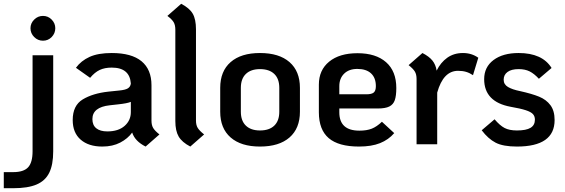

<svg xmlns="http://www.w3.org/2000/svg" viewBox="-85 -762 2986 1014"><path d="M76 -613Q76 -639 95.5 -658.5Q115 -678 142 -678Q169 -678 188 -658.5Q207 -639 207 -613Q207 -586 188 -566.5Q169 -547 142 -547Q115 -547 95.5 -566.5Q76 -586 76 -613ZM-65 147H-15Q40 147 63.5 121.5Q87 96 87 37V-470H196V37Q196 108 175 150.5Q154 193 108 212.5Q62 232 -15 232H-65Z M757 -52 684 12Q628 -16 613 -62Q590 -30 550 -9Q510 12 455 12Q383 12 341 -24.5Q299 -61 299 -128Q299 -205 352 -237Q405 -269 487 -278L545 -284Q577 -287 590.5 -295.5Q604 -304 606 -321Q600 -405 505 -405Q468 -405 441.5 -392.5Q415 -380 391 -351L316 -404Q343 -441 388 -461.5Q433 -482 505 -482Q610 -482 662.5 -438.5Q715 -395 715 -312V-125Q715 -101 724 -86Q733 -71 757 -52ZM606 -170V-224Q587 -216 540 -211L495 -206Q403 -196 403 -133Q403 -101 423.5 -84.5Q444 -68 482 -68Q540 -68 573 -97Q606 -126 606 -170Z M841 -123V-605Q841 -630 832 -645Q823 -660 799 -678L872 -742Q916 -719 933 -689.5Q950 -660 950 -607V-125Q950 -101 959.5 -86Q969 -71 993 -52L920 12Q876 -11 858.5 -41Q841 -71 841 -123Z M1078 -172V-298Q1078 -386 1133 -434Q1188 -482 1288 -482Q1389 -482 1444 -434Q1499 -386 1499 -298V-172Q1499 -84 1444 -36Q1389 12 1288 12Q1188 12 1133 -36Q1078 -84 1078 -172ZM1390 -172V-298Q1390 -346 1363.5 -371.5Q1337 -397 1288 -397Q1240 -397 1213.5 -371.5Q1187 -346 1187 -298V-172Q1187 -124 1213.5 -98.5Q1240 -73 1288 -73Q1337 -73 1363.5 -98.5Q1390 -124 1390 -172Z M1932 -119 1997 -59Q1967 -24 1922 -6Q1877 12 1811 12Q1703 12 1651 -32.5Q1599 -77 1599 -169V-315Q1599 -392 1653.5 -436.5Q1708 -481 1803 -481Q1900 -481 1954 -433.5Q2008 -386 2008 -297Q2008 -256 2000 -233Q1992 -210 1971 -199.5Q1950 -189 1909 -189H1707V-169Q1707 -72 1813 -72Q1852 -72 1878.5 -82.5Q1905 -93 1932 -119ZM1707 -307V-264H1850Q1878 -264 1889 -273.5Q1900 -283 1900 -307Q1900 -351 1874.5 -374.5Q1849 -398 1802 -398Q1758 -398 1732.5 -373Q1707 -348 1707 -307Z M2441 -457 2413 -365Q2395 -377 2376.5 -382.5Q2358 -388 2334 -388Q2256 -388 2224 -273V0H2115V-345Q2115 -369 2106 -384Q2097 -399 2073 -418L2146 -482Q2181 -464 2198.5 -442.5Q2216 -421 2221 -389Q2242 -432 2277 -457Q2312 -482 2360 -482Q2406 -482 2441 -457Z M2459 -74 2527 -132Q2555 -99 2580 -86Q2605 -73 2645 -73Q2694 -73 2717 -87Q2740 -101 2740 -130Q2740 -148 2729.5 -159.5Q2719 -171 2691.5 -180Q2664 -189 2612 -198Q2472 -224 2472 -344Q2472 -408 2521.5 -445Q2571 -482 2654 -482Q2779 -482 2828 -403L2761 -346Q2736 -373 2712 -385Q2688 -397 2654 -397Q2616 -397 2595.5 -382Q2575 -367 2575 -341Q2575 -316 2598 -302.5Q2621 -289 2661 -281Q2724 -267 2762 -251.5Q2800 -236 2822 -206.5Q2844 -177 2844 -128Q2844 12 2645 12Q2572 12 2532.5 -8.5Q2493 -29 2459 -74Z"/></svg>

Font: KoHo SemiBold
Style: Regular
Weight: 600
Designer: Cadson Demak & Katatrad Team
Foundry: Cadson Demak Co.,Ltd.
Version: Version 1.000; ttfautohint (v1.6)